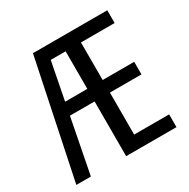

<svg xmlns="http://www.w3.org/2000/svg" viewBox="-162 -869 1003 1018"><g transform="rotate(-30 339.5 -360.0)"><path d="M20 0 170 -720H249L109 0ZM325 0V-720H419V0ZM377 0V-78H633V0ZM160 -335V-412H612V-335ZM190 -642V-720H625V-642Z"/></g></svg>

Font: Instrument Sans Condensed Medium
Style: Regular
Weight: 500
Width: 3
Designer: Rodrigo Fuenzalida
Foundry: fragTYPE
Version: Version 1.000;gftools[0.9.28]